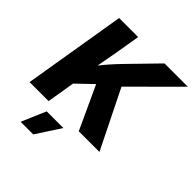

<svg xmlns="http://www.w3.org/2000/svg" viewBox="-253 -892 1286 1286"><g transform="rotate(45 390.5 -249.0)"><path d="M9.8 0 130.4 -727.5H310.5L281.2 -551.8L253.4 -400.4Q276.9 -430.2 304.2 -461.2Q331.5 -492.2 368.2 -530.3L560.5 -727.5H781.2L466.8 -413.6L671.4 0H475.6L334.5 -305.7L222.7 -198.7L189.9 0ZM155.3 230.5 229.5 57.6H387.2L274.9 230.5Z"/></g></svg>

Font: Inter Extra Bold
Style: Italic
Weight: 800
Italic angle: -9.39999°
Designer: Rasmus Andersson
Foundry: rsms
Version: Version 4.000;git-3c8e0fc